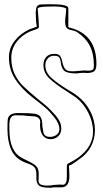

<svg xmlns="http://www.w3.org/2000/svg" viewBox="-20 -779 485 902"><path d="M351 -30Q346 -27 331 -15.5Q316 -4 304 -1Q304 12 305 20L306 47Q306 101 269 101H232Q227 103 215 103Q175 103 163 92.5Q151 82 151 59V43Q151 16 141.5 6.5Q132 -3 118 -8Q104 -13 97 -16Q52 -34 33.5 -74Q15 -114 15 -173Q15 -206 16.5 -218.5Q18 -231 29 -239.5Q40 -248 67 -248Q120 -248 141 -245Q162 -242 170.5 -229.5Q179 -217 179 -185Q181 -178 182.5 -164.5Q184 -151 191 -143.5Q198 -136 216 -136Q232 -136 245.5 -145.5Q259 -155 259 -173Q259 -198 235.5 -227.5Q212 -257 192 -274Q172 -291 132 -322Q81 -362 51.5 -407Q22 -452 22 -510Q22 -552 48.5 -586.5Q75 -621 118 -641Q125 -644 136 -647.5Q147 -651 153 -654Q148 -678 148 -716Q148 -740 153.5 -748.5Q159 -757 171.5 -758Q184 -759 225 -759Q301 -759 301 -740V-654L302 -652L304 -650Q433 -620 433 -479Q433 -451 421.5 -443.5Q410 -436 388 -436Q383 -437 373 -437Q363 -437 355 -436Q347 -435 340 -434Q295 -434 281.5 -447Q268 -460 266 -484Q264 -501 258.5 -509Q253 -517 233 -517Q215 -517 204 -504Q193 -491 193 -473Q193 -439 221 -413.5Q249 -388 301 -356Q325 -343 343 -329Q382 -299 404 -256.5Q426 -214 426 -168Q426 -127 407.5 -91Q389 -55 351 -30ZM234 -526Q255 -526 262 -516.5Q269 -507 273 -487Q278 -465 286.5 -454.5Q295 -444 321 -444Q332 -444 350 -446Q366 -448 374 -448L394 -447Q409 -447 416 -452L418 -454Q421 -459 421 -472Q421 -526 402 -563.5Q383 -601 341 -629Q331 -635 317 -637Q301 -640 293.5 -647.5Q286 -655 286 -680Q286 -694 289 -709Q291 -729 291 -738L289 -740Q277 -746 259 -747.5Q241 -749 225.5 -748.5Q210 -748 205 -748Q160 -748 157 -738L159 -716Q160 -701 161.5 -683.5Q163 -666 163 -652Q163 -645 145 -639.5Q127 -634 123 -632Q82 -614 57.5 -581.5Q33 -549 33 -507Q33 -464 49 -431Q65 -398 88.5 -375Q112 -352 153 -318Q199 -282 219 -261Q242 -238 255 -218Q268 -198 268 -175Q268 -152 253 -138.5Q238 -125 218 -125Q195 -125 181.5 -142Q168 -159 168 -192L169 -205Q169 -233 130 -233Q123 -233 105 -235Q80 -238 74 -237Q71 -237 55 -237.5Q39 -238 31.5 -227Q24 -216 24 -194V-174Q24 -122 36.5 -91.5Q49 -61 66.5 -48Q84 -35 111 -23Q137 -11 149.5 1Q162 13 162 39L161 74Q164 86 175.5 89.5Q187 93 203 93Q210 93 218.5 92Q227 91 231 90Q253 88 262 88Q271 88 276 89Q285 88 289.5 79.5Q294 71 294 50V28V3Q294 -7 300 -11H301Q417 -69 417 -161Q417 -206 394.5 -250Q372 -294 337 -321Q337 -321 295 -349Q241 -383 212.5 -410Q184 -437 184 -474Q184 -496 197 -511Q210 -526 234 -526Z"/></svg>

Font: Londrina Outline
Style: Regular
Weight: 400
Designer: Marcelo Magalhaes
Foundry: Marcelo Magalhães
Version: Version 1.002